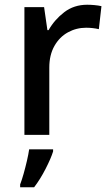

<svg xmlns="http://www.w3.org/2000/svg" viewBox="-20 -569 464 810"><path d="M348 -549Q362 -549 378.5 -547.5Q395 -546 408 -543L397 -446Q371 -452 343 -452Q302 -452 266.5 -432.5Q231 -413 209.5 -375Q188 -337 188 -284V0H83V-539H166L180 -442H185Q210 -486 251 -517.5Q292 -549 348 -549ZM204 70Q195 99 172.5 143Q150 187 124 221H65V209Q72 191 79.5 164.5Q87 138 93.5 110Q100 82 103 61H204Z"/></svg>

Font: Noto Sans Tai Tham Medium
Style: Regular
Weight: 500
Designer: Monotype Design Team 2013. Revised by David WIlliams 2020
Foundry: Monotype Imaging Inc.
Version: Version 2.002; ttfautohint (v1.8.4.7-5d5b)